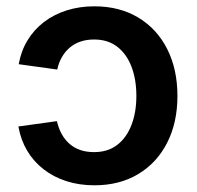

<svg xmlns="http://www.w3.org/2000/svg" viewBox="-20 -564 610 596"><path d="M272.9 11.2Q226.1 11.2 186 -1.7Q146 -14.6 115 -38.8Q84 -63 64.2 -96.4Q44.4 -129.9 37.1 -171.4L156.7 -188Q161.6 -166 171.4 -148.2Q181.2 -130.4 195.6 -117.7Q210 -105 229 -98.4Q248 -91.8 272 -91.8Q314.9 -91.8 344 -114.3Q373 -136.7 388.2 -176.3Q403.3 -215.8 403.3 -266.1Q403.3 -317.4 388.2 -356.9Q373 -396.5 344 -418.9Q314.9 -441.4 272 -441.4Q248.5 -441.4 229.5 -434.8Q210.4 -428.2 196 -415.8Q181.6 -403.3 171.9 -386.2Q162.1 -369.1 157.7 -348.1L38.1 -364.7Q45.4 -405.8 65.4 -438.7Q85.4 -471.7 116.2 -495.4Q147 -519 186.8 -531.7Q226.6 -544.4 272.9 -544.4Q351.1 -544.4 409.2 -509.5Q467.3 -474.6 499 -411.9Q530.8 -349.1 530.8 -266.1Q530.8 -183.6 499 -121.1Q467.3 -58.6 409.2 -23.7Q351.1 11.2 272.9 11.2Z"/></svg>

Font: Inter 20pt SemiBold
Style: Regular
Weight: 600
Version: Version 4.001;git-66647c0bb